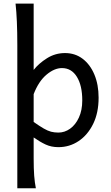

<svg xmlns="http://www.w3.org/2000/svg" viewBox="-20 -801 611 1061"><path d="M65.9 -781.2H166V-414.6Q194.3 -450.7 239.7 -479.2Q285.2 -507.8 339.4 -507.8Q395 -507.8 436.8 -476.1Q478.5 -444.3 501.7 -388.7Q524.9 -333 524.9 -261.2Q524.9 -177.7 494.9 -116.5Q464.8 -55.2 414.6 -21.5Q364.3 12.2 302.7 12.2Q263.7 12.2 232.2 -2.4Q200.7 -17.1 166 -41.5Q166 -13.2 166 4.4Q166 22 166 37.1Q166 52.2 166 73.2Q166 131.8 168.9 169.9Q171.9 208 178.2 239.3H75.7V-551.8Q75.7 -694.8 65.9 -781.2ZM166 -280.8V-127Q199.7 -103.5 221.7 -90.8Q243.7 -78.1 262 -73.2Q280.3 -68.4 302.7 -68.4Q337.4 -68.4 367.4 -89.8Q397.5 -111.3 416 -151.4Q434.6 -191.4 434.6 -246.6Q434.6 -328.1 404.8 -376.5Q375 -424.8 322.3 -424.8Q280.3 -424.8 236.8 -388.2Q193.4 -351.6 166 -280.8Z"/></svg>

Font: Kanchenjunga
Style: Regular
Weight: 400
Designer: Becca Hirsbrunner Spalinger
Foundry: SIL International
Version: Version 2.001